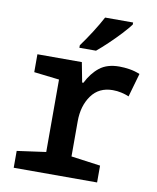

<svg xmlns="http://www.w3.org/2000/svg" viewBox="-85 -832 734 898"><g transform="rotate(10 281.5 -383.0)"><path d="M42 0V-80L179 -99V-443L59 -457V-542H270L288 -448H294Q318 -496 353.5 -524Q389 -552 447 -552Q470 -552 495.5 -548Q521 -544 545 -534L513 -422Q497 -429 477 -433.5Q457 -438 436 -438Q370 -438 334.5 -388.5Q299 -339 299 -266V-99L438 -80V0ZM247 -618Q272 -652 297.5 -692Q323 -732 341 -766H474V-756Q460 -737 434 -709Q408 -681 378.5 -653Q349 -625 326 -606H247Z"/></g></svg>

Font: Noto Sans Mono SemiCondensed SemiBold
Style: Regular
Weight: 600
Width: 4
Designer: Monotype Design Team
Foundry: Monotype Imaging Inc.
Version: Version 2.014; ttfautohint (v1.8.4.7-5d5b)